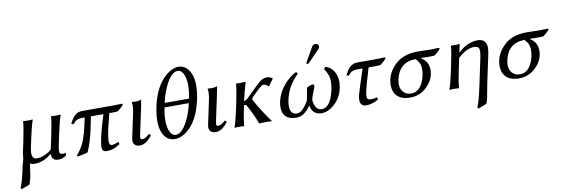

<svg xmlns="http://www.w3.org/2000/svg" viewBox="-63 -1193 5638 1925"><g transform="rotate(-10 2756.5 -230.0)"><path d="M214.8 -249 194.8 -153.8Q172.4 -47.4 227.5 -40.5Q232.4 -40 236.3 -40Q298.3 -40 360.4 -81.5Q377.9 -93.8 388.7 -106L418.9 -249Q443.4 -363.3 448.2 -429.2L450.7 -432.1Q468.3 -429.2 497.1 -429.2Q525.9 -429.2 544.9 -432.1L546.4 -429.2Q523.9 -367.2 499 -249L473.1 -126Q460.4 -63.5 473.1 -47.9Q480.5 -40.5 501 -40.5Q513.7 -41 528.8 -45.9L531.2 -21Q494.6 9.8 444.8 9.8Q390.6 9.8 380.9 -38.1Q379.9 -43.5 379.4 -47.9Q378.9 -57.6 379.4 -62Q298.3 9.3 207 9.8Q177.7 9.3 159.7 -2L158.7 -0.5Q157.2 3.4 156.7 4.9Q155.3 12.2 151.9 40.5Q144 103 137.2 136.2Q128.4 175.8 116.2 207L30.3 237.8L23.4 220.2Q44.4 184.6 75.2 40Q78.1 25.4 82.5 6.8Q85.4 -7.3 92.8 -30.3Q98.6 -49.8 100.6 -59.1Q101.6 -64 102.5 -78.6Q104 -101.6 106 -111.8L134.8 -249Q159.2 -365.2 164.1 -429.2L167 -432.1Q184.6 -429.2 213.4 -429.2Q242.2 -429.2 260.7 -432.1L262.2 -429.2Q240.2 -368.2 214.8 -249Z M750.5 -360.8Q706.5 -360.8 683.6 -341.3Q673.3 -332.5 656.2 -313L634.8 -320.8Q674.8 -407.2 729 -423.8Q746.1 -428.7 764.6 -429.2H1092.8Q1131.3 -429.2 1170.4 -432.1L1178.7 -422.9Q1157.7 -394.5 1116.2 -363.8Q1099.6 -360.8 1068.4 -360.8H1029.3Q988.3 -206.1 976.6 -126Q965.8 -52.2 989.3 -43.9Q995.1 -42.5 1001.5 -42Q1028.3 -42.5 1068.8 -62L1075.7 -37.1Q1012.7 9.8 939.5 9.8Q910.2 9.8 899.2 -8.1Q888.2 -25.9 895 -71.8Q909.2 -169.9 960.9 -333Q965.8 -348.1 970.2 -360.8H842.3Q837.4 -332.5 817.9 -242.2Q789.1 -107.4 750 -18.1Q748 -13.7 747.1 -11.2Q712.9 2 642.1 12.2L636.7 0Q694.3 -65.9 723.6 -145.5Q734.9 -176.3 744.1 -210Q758.8 -266.1 779.3 -360.8Z M1264.6 -321.8Q1279.3 -392.1 1269.5 -429.2L1272 -431.2Q1283.7 -429.2 1315.4 -429.2Q1340.8 -429.7 1367.7 -439Q1367.7 -438 1349.1 -342.8L1295.4 -90.8Q1287.1 -51.3 1301.3 -46.9Q1305.2 -45.9 1309.1 -45.9Q1344.2 -46.9 1384.8 -86.9L1402.3 -69.8Q1348.1 0 1295.9 10.3Q1288.1 11.7 1281.7 12.2Q1214.8 12.2 1209.5 -40.5Q1208.5 -55.2 1211.4 -70.8Z M1841.8 -365.2Q1873 -517.6 1839.4 -604.5Q1817.4 -657.7 1777.3 -659.2Q1709.5 -659.2 1647.9 -527.3Q1613.3 -452.1 1593.8 -365.2ZM1832 -320.8H1584.5Q1554.7 -175.8 1585 -88.9Q1606.4 -31.2 1648.4 -29.8Q1711.9 -29.8 1772 -147.5Q1811 -225.1 1832 -320.8ZM1506.3 -344.2Q1548.8 -544.4 1663.1 -642.1Q1728.5 -697.3 1791.5 -698.2Q1857.4 -698.2 1898.4 -634.8Q1960.4 -537.1 1919.9 -344.2Q1871.6 -116.7 1742.7 -27.8Q1687 9.8 1634.8 9.8Q1557.1 9.8 1517.6 -63Q1467.3 -158.7 1506.3 -344.2Z M2037.1 -321.8Q2051.8 -392.1 2042 -429.2L2044.4 -431.2Q2056.2 -429.2 2087.9 -429.2Q2113.3 -429.7 2140.1 -439Q2140.1 -438 2121.6 -342.8L2067.9 -90.8Q2059.6 -51.3 2073.7 -46.9Q2077.6 -45.9 2081.5 -45.9Q2116.7 -46.9 2157.2 -86.9L2174.8 -69.8Q2120.6 0 2068.4 10.3Q2060.5 11.7 2054.2 12.2Q1987.3 12.2 1981.9 -40.5Q1981 -55.2 1983.9 -70.8Z M2299.3 -234.9Q2327.6 -367.7 2331.5 -429.2L2334.5 -432.1Q2376.5 -428.7 2421.4 -433.1Q2428.7 -433.1 2429.2 -429.2Q2429.2 -426.3 2428.2 -422.9Q2400.9 -337.4 2382.8 -251L2381.8 -245.1Q2400.9 -246.1 2429.7 -274.9L2512.7 -356Q2572.3 -414.6 2593.3 -425.8Q2618.2 -439 2648.4 -439.5Q2672.9 -439 2701.2 -421.9L2703.1 -417.5L2654.8 -348.6H2646.5Q2630.9 -371.1 2595.7 -373Q2579.6 -371.1 2523.9 -316.9L2480 -273.9Q2468.8 -262.2 2466.3 -255.9Q2464.8 -245.6 2468.3 -237.8Q2536.1 -115.2 2620.6 0L2617.7 2.9Q2603 0 2558.6 0Q2518.6 0 2491.7 2.9Q2457 -90.8 2402.3 -190.9Q2400.4 -194.8 2397.9 -199.2Q2392.6 -205.1 2375.5 -205.1Q2373.5 -205.1 2373 -205.1L2367.7 -180.2Q2344.7 -70.8 2338.4 0L2335.9 2.9Q2318.4 0 2289.6 0Q2260.7 0 2241.7 2.9L2240.7 0Q2264.2 -68.4 2287.6 -180.2Z M3181.6 -684.1Q3207.5 -684.1 3215.3 -663.1Q3217.3 -655.8 3216.3 -648.9Q3213.4 -638.7 3206.5 -630.9L3088.4 -508.8Q3080.6 -501.5 3074.7 -501Q3064 -501 3063.5 -510.7Q3063.5 -512.7 3063.5 -514.2Q3064.9 -518.6 3067.9 -523.9L3149.9 -667Q3160.6 -683.6 3181.6 -684.1ZM3348.1 -206.1Q3327.1 -106 3250 -40.5Q3189.9 9.8 3127.4 9.8Q3050.8 9.8 3024.9 -57.1Q3019.5 -71.8 3017.1 -87.9Q2951.2 9.8 2871.1 9.8Q2756.3 9.8 2733.9 -77.6Q2723.6 -119.6 2735.8 -176.8Q2757.8 -279.3 2842.3 -366.7Q2891.1 -416 2945.3 -441.9L2959 -421.9Q2852.1 -320.3 2822.3 -184.1Q2793.5 -49.8 2863.8 -32.2Q2872.6 -30.3 2882.8 -29.8Q2926.8 -29.8 2978 -102.1Q2986.8 -114.3 2995.6 -127.9Q3006.8 -150.4 3016.6 -214.8Q3017.6 -220.7 3018.1 -224.1Q3019 -229 3020.5 -239.7Q3023.9 -261.7 3027.3 -269Q3059.6 -287.6 3088.9 -290Q3108.9 -288.1 3096.2 -252.9Q3094.2 -248 3088.4 -233.9Q3058.6 -162.6 3056.2 -130.9Q3069.8 -37.1 3125.5 -30.8Q3130.9 -30.3 3135.7 -29.8Q3212.9 -29.8 3252.4 -162.6Q3258.3 -182.1 3262.7 -203.1Q3279.8 -284.2 3267.1 -335.9Q3255.4 -381.3 3226.1 -420.9L3243.2 -441.9Q3305.2 -422.9 3335.9 -360.4Q3366.7 -295.4 3348.1 -206.1Z M3668.9 -360.8Q3615.7 -184.6 3603 -126Q3587.4 -51.8 3616.2 -44.4Q3618.2 -43.9 3618.7 -43.9Q3631.8 -41.5 3643.6 -42Q3668.9 -42.5 3699.2 -51.8L3706.1 -26.9Q3640.6 10.3 3579.1 9.8Q3527.3 9.8 3520.5 -43.5Q3518.1 -65.4 3523.9 -91.8Q3533.7 -137.7 3607.9 -360.8H3552.2Q3508.3 -360.8 3485.4 -341.8Q3475.1 -332.5 3458 -313L3436.5 -320.8Q3476.6 -407.2 3530.8 -423.8Q3547.9 -428.7 3566.4 -429.2H3767.1Q3806.2 -429.2 3845.2 -432.1L3853 -422.9Q3831.5 -393.6 3790.5 -363.8Q3773.9 -360.8 3743.2 -360.8Z M4341.8 -363.8Q4325.2 -360.8 4294.4 -360.8Q4225.6 -360.8 4207.5 -362.8L4204.1 -357.9Q4274.9 -316.9 4276.4 -231Q4276.4 -208.5 4272 -186Q4256.3 -111.8 4193.8 -54.2Q4124.5 9.8 4030.3 9.8Q3901.9 9.8 3866.7 -82.5Q3847.7 -134.3 3862.8 -204.1Q3883.8 -296.4 3966.8 -366.2Q4035.2 -422.4 4146.5 -430.7Q4162.1 -431.6 4177.2 -432.1Q4200.7 -432.1 4247.6 -430.7Q4294.4 -429.2 4317.9 -429.2Q4356.9 -429.2 4396 -432.1L4404.3 -422.9Q4382.8 -393.6 4341.8 -363.8ZM4045.4 -28.8Q4119.6 -28.8 4162.1 -111.8Q4178.7 -144.5 4187.5 -185.1Q4205.6 -272 4179.7 -317.9Q4167.5 -341.3 4147 -360.8Q3979.5 -359.4 3942.4 -188Q3926.3 -111.3 3962.9 -64.9Q3992.2 -29.3 4045.4 -28.8Z M4593.3 -349.1Q4664.6 -419.4 4751 -435.5Q4771.5 -439 4790.5 -439Q4880.9 -439 4881.8 -348.6Q4881.8 -318.8 4873.5 -280.8L4812.5 5.9Q4806.6 33.2 4797.9 84Q4790 126 4786.6 144Q4777.8 184.1 4768.6 204.1L4680.2 237.8L4673.3 220.2Q4694.8 184.1 4730.5 17.1Q4731.9 11.2 4732.9 5.9L4790 -263.2Q4807.1 -343.3 4789.1 -364.3Q4775.4 -378.4 4746.6 -378.9Q4670.9 -378.9 4587.9 -304.2Q4583.5 -300.3 4580.1 -296.9L4555.2 -180.2Q4530.8 -64 4525.9 0L4523.4 2.9Q4505.9 0 4477.1 0Q4448.2 0 4429.2 2.9L4428.2 0Q4450.2 -62 4475.1 -180.2L4486.8 -234.9Q4516.1 -373 4519 -429.2L4522 -432.1Q4564.9 -427.7 4603.5 -435.1Q4608.9 -435.1 4607.9 -427.2Q4607.4 -425.8 4607.4 -424.8L4591.8 -352.1Z M5450.2 -363.8Q5433.6 -360.8 5402.8 -360.8Q5334 -360.8 5315.9 -362.8L5312.5 -357.9Q5383.3 -316.9 5384.8 -231Q5384.8 -208.5 5380.4 -186Q5364.7 -111.8 5302.2 -54.2Q5232.9 9.8 5138.7 9.8Q5010.3 9.8 4975.1 -82.5Q4956.1 -134.3 4971.2 -204.1Q4992.2 -296.4 5075.2 -366.2Q5143.6 -422.4 5254.9 -430.7Q5270.5 -431.6 5285.6 -432.1Q5309.1 -432.1 5356 -430.7Q5402.8 -429.2 5426.3 -429.2Q5465.3 -429.2 5504.4 -432.1L5512.7 -422.9Q5491.2 -393.6 5450.2 -363.8ZM5153.8 -28.8Q5228 -28.8 5270.5 -111.8Q5287.1 -144.5 5295.9 -185.1Q5314 -272 5288.1 -317.9Q5275.9 -341.3 5255.4 -360.8Q5087.9 -359.4 5050.8 -188Q5034.7 -111.3 5071.3 -64.9Q5100.6 -29.3 5153.8 -28.8Z"/></g></svg>

Font: Linux Biolinum Slanted O
Style: Slanted
Weight: 400
Designer: Philipp H. Poll
Foundry: Philipp H. Poll
Version: Version 1.0.4